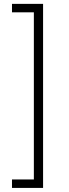

<svg xmlns="http://www.w3.org/2000/svg" viewBox="-20 -757 349 977"><path d="M41 199.2V156.2H152.3V-694.3H41V-737.3H199.2V199.2Z"/></svg>

Font: Pretendard JP ExtraLight
Style: Regular
Weight: 200
Designer: Base glyphs from Inter by Rasmus Andersson; Hangeul glyphs from Noto Sans CJK(Source Han Sans) by Jang Soo-young and Kan
Foundry: Kil Hyung-jin
Version: Version 1.309